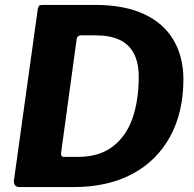

<svg xmlns="http://www.w3.org/2000/svg" viewBox="-20 -762 791 782"><path d="M59 0Q47 0 41 -8Q35 -16 37 -29L134 -726Q136 -736 140 -739Q144 -742 155 -742H366Q487 -742 567 -704.5Q647 -667 687 -598.5Q727 -530 727 -439Q727 -305 673 -206Q619 -107 519 -53.5Q419 0 278 0H59ZM297 -123Q384 -123 439 -165Q494 -207 519.5 -280Q545 -353 545 -449Q545 -508 524.5 -545.5Q504 -583 465.5 -600.5Q427 -618 370 -618H310Q294 -618 292 -601L229 -141Q228 -132 230.5 -127.5Q233 -123 241 -123Z"/></svg>

Font: Libre Franklin
Style: Bold Italic
Weight: 700
Italic angle: -8°
Designer: Pablo Impallari, Rodrigo Fuenzalida, Nhung Nguyen
Foundry: Impallari Type
Version: Version 3.000